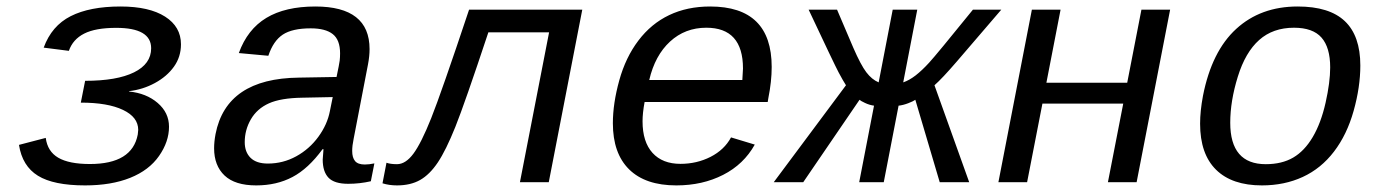

<svg xmlns="http://www.w3.org/2000/svg" viewBox="-20 -558 4241 588"><path d="M240.7 9.8Q144 9.8 96.2 -19.8Q48.3 -49.3 38.1 -114.3L120.1 -135.7Q125.5 -94.2 158.4 -75Q191.4 -55.7 255.4 -55.7Q384.8 -55.7 401.9 -146L403.3 -160.2Q403.3 -199.2 356.7 -221.4Q310.1 -243.7 227.5 -243.7L240.7 -310.5Q337.9 -310.5 390.4 -336.4Q442.9 -362.3 442.9 -410.2Q442.9 -472.7 335.9 -472.7Q272.5 -472.7 237.8 -455.1Q203.1 -437.5 190.9 -402.3L113.8 -412.1Q138.2 -479 196.5 -508.5Q254.9 -538.1 349.1 -538.1Q437 -538.1 485.6 -507.1Q534.2 -476.1 534.2 -422.4Q534.2 -383.8 512.7 -353.8Q491.2 -323.7 454.3 -303.7Q417.5 -283.7 375 -278.8V-277.8Q428.2 -272.5 462.9 -242.7Q497.6 -212.9 497.6 -169.9Q497.6 -124 467 -80.3Q436.5 -36.6 378.7 -13.4Q320.8 9.8 240.7 9.8Z M1097.2 -54.2Q1110.4 -54.2 1126.5 -57.6L1115.7 -2.9Q1081.5 4.9 1046.4 4.9Q1003.9 4.9 986.1 -13.7Q968.3 -32.2 968.3 -69.3L970.7 -101.1H967.8Q924.3 -41.5 875.7 -15.9Q827.1 9.8 764.6 9.8Q699.7 9.8 667.7 -20.5Q635.7 -50.8 635.7 -104Q635.7 -124 640.1 -147.5Q673.3 -317.9 895.5 -320.3L1010.7 -322.3Q1019 -361.8 1020.3 -372.3Q1021.5 -382.8 1021.5 -394.5Q1021.5 -436 999 -453.6Q976.6 -471.2 931.6 -471.2Q875 -471.2 845.9 -451.9Q816.9 -432.6 801.8 -387.2L711.4 -395.5Q737.8 -468.3 795.7 -503.2Q853.5 -538.1 945.8 -538.1Q1111.8 -538.1 1111.8 -407.7Q1111.8 -385.7 1106.9 -360.4L1063 -132.8Q1058.6 -111.8 1058.6 -95.7Q1058.6 -75.2 1067.4 -64.7Q1076.2 -54.2 1097.2 -54.2ZM800.3 -57.1Q846.7 -57.1 887.2 -79.3Q927.7 -101.6 955.1 -139.2Q982.4 -176.8 990.2 -217.3L999 -260.7L905.8 -258.8Q839.8 -257.8 803.5 -241.5Q767.1 -225.1 748.3 -192.6Q729.5 -160.2 729.5 -122.6Q729.5 -92.3 747.3 -74.7Q765.1 -57.1 800.3 -57.1Z M1572.3 0 1661.6 -459H1475.6Q1403.3 -241.2 1374.5 -169.4Q1345.7 -97.7 1320.8 -60.5Q1295.9 -23.4 1266.6 -6.8Q1237.3 9.8 1195.8 9.8Q1171.9 9.8 1151.4 3.4L1163.6 -59.6Q1175.8 -55.2 1195.8 -55.2Q1222.2 -55.2 1246.1 -87.4Q1270 -119.6 1300.5 -196Q1331.1 -272.5 1416.5 -528.3H1763.2L1660.6 0Z M1954.1 -245.6Q1947.8 -211.9 1947.8 -186.5Q1947.8 -123.5 1978.3 -89.8Q2008.8 -56.2 2064 -56.2Q2113.8 -56.2 2156 -77.6Q2198.2 -99.1 2218.8 -137.2L2291.5 -115.2Q2257.8 -54.7 2194.6 -22.5Q2131.3 9.8 2051.3 9.8Q1956.5 9.8 1906.7 -39.3Q1856.9 -88.4 1856.9 -180.7Q1856.9 -241.2 1876.5 -311.8Q1896 -382.3 1935.1 -433.8Q1974.1 -485.4 2029.3 -511.7Q2084.5 -538.1 2154.8 -538.1Q2343.3 -538.1 2343.3 -353Q2343.3 -308.6 2333 -257.3L2331.1 -245.6ZM2143.1 -473.1Q2078.1 -473.1 2032 -430.7Q1985.8 -388.2 1968.3 -313H2253.4L2255.4 -348.1Q2255.4 -473.1 2143.1 -473.1Z M2611.3 0 2656.7 -234.4Q2642.6 -236.3 2629.2 -242.7Q2615.7 -249 2612.3 -252.4L2439.9 0H2349.6L2570.8 -296.9Q2562 -310.5 2548.3 -336.2Q2534.7 -361.8 2456.5 -528.3H2543.5L2593.3 -411.6Q2616.2 -358.9 2633.1 -336.7Q2649.9 -314.5 2670.9 -305.7L2713.9 -528.3H2789.1L2746.1 -305.7Q2764.6 -312 2784.2 -327.1Q2803.7 -342.3 2825.4 -366Q2847.2 -389.6 2959.5 -528.3H3046.4L2910.2 -369.6Q2865.7 -317.9 2841.8 -296.9L2948.2 0H2857.9L2783.2 -252.4Q2777.3 -248 2761.5 -241.9Q2745.6 -235.8 2731.9 -234.4L2686.5 0Z M3228 -528.3 3184.6 -304.7H3432.1L3475.6 -528.3H3563.5L3460.9 0H3373L3419.9 -240.7H3172.4L3125.5 0H3037.6L3140.1 -528.3Z M3844.7 9.8Q3752.9 9.8 3704.1 -38.3Q3655.3 -86.4 3655.3 -179.2Q3655.3 -217.8 3664.1 -264.6Q3690.9 -400.9 3765.9 -469.5Q3840.8 -538.1 3954.1 -538.1Q4051.3 -538.1 4098.6 -493.2Q4146 -448.2 4146 -357.4Q4146 -291.5 4125.5 -218.5Q4105 -145.5 4065.4 -93.8Q4025.9 -42 3969.7 -16.1Q3913.6 9.8 3844.7 9.8ZM4053.7 -351.6Q4053.7 -412.6 4027.1 -442.9Q4000.5 -473.1 3942.9 -473.1Q3878.4 -473.1 3836.2 -435.5Q3793.9 -397.9 3770.8 -323.2Q3747.6 -248.5 3747.6 -182.1Q3747.6 -55.2 3856.4 -55.2Q3905.8 -55.2 3940.4 -75.4Q3975.1 -95.7 4000.2 -138.2Q4025.4 -180.7 4039.6 -243.4Q4053.7 -306.2 4053.7 -351.6Z"/></svg>

Font: Cousine
Style: Italic
Weight: 400
Italic angle: -12°
Monospace: yes
Designer: Steve Matteson
Foundry: Monotype Imaging Inc.
Version: Version 1.21